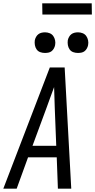

<svg xmlns="http://www.w3.org/2000/svg" viewBox="-32 -1144 577 1164"><path d="M-12 0 270 -735H360L400 0H319L312 -190H138L69 0ZM309 -260 300 -490Q299 -522 298 -553.5Q297 -585 296 -616Q285 -585 273 -553.5Q261 -522 250 -490L165 -260ZM440 -823Q425 -823 411.5 -828Q398 -833 390 -844.5Q382 -856 379.5 -870.5Q377 -885 379 -900Q381 -910 386.5 -920Q392 -930 400.5 -936.5Q409 -943 419.5 -945.5Q430 -948 441 -948Q456 -948 469.5 -942.5Q483 -937 491 -925.5Q499 -914 502 -899.5Q505 -885 502 -870Q500 -860 494.5 -850Q489 -840 480.5 -833.5Q472 -827 461.5 -825Q451 -823 440 -823ZM240 -823Q225 -823 211.5 -828Q198 -833 190 -844.5Q182 -856 179.5 -870.5Q177 -885 179 -900Q181 -910 186.5 -920Q192 -930 200.5 -936.5Q209 -943 219.5 -945.5Q230 -948 241 -948Q256 -948 269.5 -942.5Q283 -937 291 -925.5Q299 -914 302 -899.5Q305 -885 302 -870Q300 -860 294.5 -850Q289 -840 280.5 -833.5Q272 -827 261.5 -825Q251 -823 240 -823ZM225 -1056 224 -1124H524L525 -1056Z"/></svg>

Font: Iosevka Algr
Style: Italic
Weight: 400
Italic angle: -9°
Monospace: yes
Designer: Belleve Invis
Foundry: Belleve Invis
Version: Version 26.0.2; ttfautohint (v1.8.3)